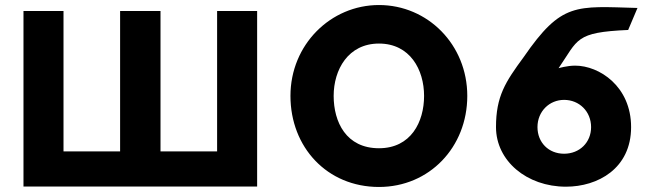

<svg xmlns="http://www.w3.org/2000/svg" viewBox="-20 -747 2622 767"><path d="M1007.2 -1.9V-703.1H847.3V-142.1H621.2V-703.1H459.8V-142.1H233.7V-703.1H73.8V-1.9Z M1312.9 -363.9C1312.9 -468.5 1370.7 -573 1493.9 -573C1618 -573 1674.1 -468.5 1674.1 -363.9C1674.1 -259.4 1621.4 -154.8 1493.9 -154.8C1363 -154.8 1312.9 -259.4 1312.9 -363.9ZM1140.3 -363.9C1140.3 -159.1 1286.5 -0.1 1493.9 -0.1C1695.4 -0.1 1846.7 -159.1 1846.7 -363.9C1846.7 -568.8 1688.6 -726.9 1493.9 -726.9C1301 -726.9 1140.3 -568.8 1140.3 -363.9Z M2127.1 -239.2C2127.1 -302.1 2174.7 -348 2233.4 -348C2293.7 -348 2341.3 -302.1 2341.3 -239.2C2341.3 -178 2295.4 -132.9 2233.4 -132.9C2171.3 -132.9 2127.1 -178 2127.1 -239.2ZM2526.6 -715.2C2279.6 -722 2223.6 -738.9 2071.9 -518.8C1998.8 -419.4 1961.4 -362.4 1961.4 -239.2C1961.4 -104.9 2083.8 -1.2 2241 -1.2C2367.7 -1.2 2501.1 -73.4 2501.1 -239.2C2501.1 -402.4 2373.6 -484.8 2277.6 -484.8C2245.3 -484.8 2211.4 -474.6 2211.4 -474.6C2290.6 -589.8 2276.4 -618 2489.4 -627.3Z"/></svg>

Font: Sztylet
Style: Bd
Weight: 700
Foundry: Cannot Into Space Fonts, PlusOne Fonts
Version: Version 0.12